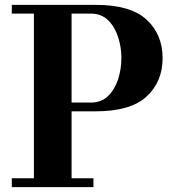

<svg xmlns="http://www.w3.org/2000/svg" viewBox="-20 -770 738 790"><path d="M28.5 -36.5H119.5V-714H28.5V-750H374Q517 -750 583 -689.2Q649 -628.5 649 -531Q649 -433.5 583 -372.8Q517 -312 374 -312H274.5V-36.5H364.5V0H28.5ZM354 -714H274.5V-348H354Q397 -348 424.8 -375Q452.5 -402 466 -444.2Q479.5 -486.5 479.5 -531Q479.5 -575.5 466 -617.5Q452.5 -659.5 424.8 -686.8Q397 -714 354 -714Z"/></svg>

Font: Bodoni* 06pt
Style: Bold
Weight: 700
Version: Version 2.3